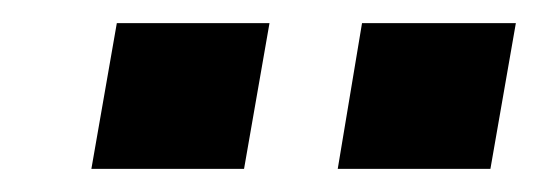

<svg xmlns="http://www.w3.org/2000/svg" viewBox="-20 -744 466 166"><path d="M59 -598H191L213 -724H81ZM272 -598H404L426 -724H293Z"/></svg>

Font: Archivo ExtraBold
Style: Italic
Weight: 800
Italic angle: -10°
Designer: Hector Gatti
Foundry: Omnibus-Type
Version: Version 2.001